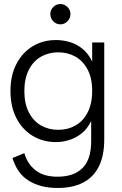

<svg xmlns="http://www.w3.org/2000/svg" viewBox="-20 -722 604 954"><path d="M266 212Q181 212 123 176Q65 140 42 63L101 39Q116 92 156.5 124Q197 156 265 156Q347 156 390 113Q433 70 433 -20V-121Q415 -83 386.5 -60Q358 -37 324.5 -26.5Q291 -16 258 -16Q194 -16 143 -46.5Q92 -77 62 -134Q32 -191 32 -270Q32 -348 62 -405Q92 -462 143 -492.5Q194 -523 258 -523Q293 -523 327 -513Q361 -503 390 -479.5Q419 -456 438 -416V-511H498V-30Q498 52 471 105.5Q444 159 392.5 185.5Q341 212 266 212ZM269 -77Q317 -77 355 -98.5Q393 -120 415.5 -163.5Q438 -207 438 -270Q438 -333 415.5 -376Q393 -419 355 -440.5Q317 -462 269 -462Q222 -462 184 -440.5Q146 -419 123.5 -375.5Q101 -332 101 -269Q101 -207 123.5 -163.5Q146 -120 184 -98.5Q222 -77 269 -77ZM280 -601Q260 -601 245 -616Q230 -631 230 -652Q230 -673 245 -687.5Q260 -702 280 -702Q300 -702 315 -687.5Q330 -673 330 -652Q330 -631 315 -616Q300 -601 280 -601Z"/></svg>

Font: TikTok Sans 24pt Light
Style: Regular
Weight: 300
Version: Version 4.000